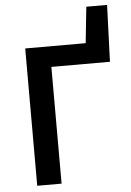

<svg xmlns="http://www.w3.org/2000/svg" viewBox="-57 -868 623 911"><g transform="rotate(-5 255.0 -413.0)"><path d="M83 0V-654H371L389 -826H488L478 -556H199V0Z"/></g></svg>

Font: Processing Sans Pro Semibold
Style: Regular
Weight: 600
Designer: Paul D. Hunt
Foundry: Adobe Systems Incorporated
Version: Version 2.020;PS 2.000;hotconv 1.0.86;makeotf.lib2.5.63406